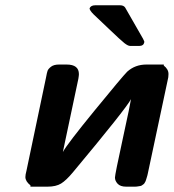

<svg xmlns="http://www.w3.org/2000/svg" viewBox="-20 -700 652 720"><path d="M75.2 -36.1Q75.2 -44.9 79.1 -59.1L152.8 -410.2Q155.8 -427.2 158.4 -434.6Q161.1 -441.9 171.6 -450Q182.1 -458 201.2 -458H230Q275.9 -458 275.9 -421.9Q275.9 -417 273.9 -404.8L221.2 -155.8L215.8 -129.9Q231 -158.7 335 -285.9Q439 -413.1 457 -431.2Q486.8 -458 528.8 -458H594.2V-454.1Q612.3 -439.9 611.8 -421.9Q611.8 -409.7 608.9 -399.9L534.2 -48.8Q534.2 -47.9 532.5 -41.5Q530.8 -35.2 530.3 -34.2Q529.8 -33.2 528.3 -27.6Q526.9 -22 525.9 -20.5Q524.9 -19 522.9 -15.1Q521 -11.2 518.6 -9.5Q516.1 -7.8 512.9 -5.4Q509.8 -2.9 505.9 -2.4Q502 -2 497.1 -1Q492.2 0 485.8 0H453.1Q431.2 0 421.1 -11Q411.1 -22 411.1 -34.2Q411.1 -45.4 440.2 -178.7Q469.2 -312 471.2 -328.1Q452.1 -292 252.9 -53.2Q228 -23.4 209 -11.7Q189.9 0 158.2 0H94.2V-4.9Q75.2 -20 75.2 -36.1ZM315.9 -668.9Q320.8 -680.2 336.9 -680.2H430.2Q443.4 -680.2 449.2 -671.9Q451.2 -668.9 516.1 -555.2L521 -544.9V-541Q518.1 -527.8 502.9 -527.8H467.8Q460 -527.8 446.5 -538.3Q433.1 -548.8 388.2 -591.8Q354 -624 331.1 -646Q315.9 -661.1 315.9 -668.9Z"/></svg>

Font: CMU Sans Serif
Style: BoldOblique
Weight: 700
Italic angle: -12°
Version: Version 0.7.0